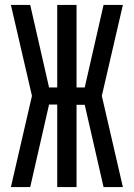

<svg xmlns="http://www.w3.org/2000/svg" viewBox="-20 -755 540 775"><path d="M24 0 109 -368 24 -735H102L178 -402H211V-735H289V-402H322L398 -735H476L391 -368L476 0H398L322 -332H289V0H211V-333H178L102 0Z"/></svg>

Font: Zed Mono
Style: Regular
Weight: 400
Monospace: yes
Designer: Belleve Invis
Foundry: Belleve Invis
Version: Version 1.0.0; ttfautohint (v1.8.4)